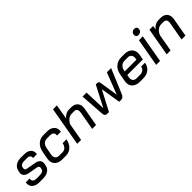

<svg xmlns="http://www.w3.org/2000/svg" viewBox="276 -1964 3236 3236"><g transform="rotate(-45 1894.0 -346.0)"><path d="M25 -123Q25 -138 28 -154H119Q117 -142 117 -137Q117 -107 137 -89Q157 -71 192 -71H280Q319 -71 344 -85Q369 -99 374 -124L379 -153Q382 -169 371 -181.5Q360 -194 339 -198L171 -228Q124 -237 96.5 -263Q69 -289 69 -325Q69 -331 71 -343L77 -376Q88 -438 136.5 -472.5Q185 -507 260 -507H344Q416 -507 457.5 -474Q499 -441 499 -385Q499 -372 496 -357H405Q406 -362 406 -370Q406 -396 388.5 -412Q371 -428 342 -428H259Q222 -428 198.5 -413.5Q175 -399 170 -373L165 -348Q162 -332 173.5 -319.5Q185 -307 207 -303L377 -272Q422 -264 448.5 -238Q475 -212 475 -177Q475 -172 473 -160L467 -121Q456 -60 406.5 -26Q357 8 278 8H190Q114 8 69.5 -27.5Q25 -63 25 -123Z M564 -142Q564 -159 567 -178L592 -313Q609 -405 665 -456Q721 -507 805 -507H886Q963 -507 1008 -470Q1053 -433 1053 -370Q1053 -356 1050 -339H958Q960 -351 960 -357Q960 -389 939.5 -407Q919 -425 883 -425H803Q756 -425 725 -395Q694 -365 684 -310L661 -182Q659 -173 659 -157Q659 -119 681 -96.5Q703 -74 742 -74H822Q866 -74 895.5 -102.5Q925 -131 934 -182H1026Q1010 -93 955.5 -42.5Q901 8 821 8H737Q657 8 610.5 -32.5Q564 -73 564 -142Z M1223 -700H1316L1270 -436Q1299 -469 1334 -488Q1369 -507 1403 -507H1465Q1533 -507 1572 -470Q1611 -433 1611 -370Q1611 -353 1608 -333L1549 0H1456L1515 -333Q1517 -349 1517 -355Q1517 -387 1500.5 -406Q1484 -425 1455 -425H1391Q1348 -425 1307 -392.5Q1266 -360 1247 -308L1193 0H1100Z M2407 -499 2225 -65Q2211 -31 2191.5 -15.5Q2172 0 2145 0H2102L2044 -357L1857 0H1814Q1787 0 1773 -15.5Q1759 -31 1757 -65L1727 -499H1822L1836 -113L2029 -486H2064Q2098 -486 2104 -451L2157 -115L2306 -499Z M2411 -141Q2411 -157 2414 -175L2439 -313Q2455 -404 2512.5 -455.5Q2570 -507 2656 -507H2738Q2815 -507 2861.5 -464.5Q2908 -422 2908 -352Q2908 -335 2905 -317L2888 -223H2516L2508 -175Q2506 -159 2506 -153Q2506 -116 2528.5 -94.5Q2551 -73 2591 -73H2667Q2715 -73 2745.5 -95.5Q2776 -118 2783 -159H2875Q2861 -80 2806 -36Q2751 8 2666 8H2589Q2507 8 2459 -32.5Q2411 -73 2411 -141ZM2808 -297 2812 -316Q2815 -330 2815 -343Q2815 -381 2793.5 -404Q2772 -427 2736 -427H2654Q2607 -427 2574.5 -396.5Q2542 -366 2531 -313L2528 -297Z M3074 -615Q3074 -650 3095 -670.5Q3116 -691 3150 -691Q3175 -691 3190 -677.5Q3205 -664 3205 -641Q3205 -607 3184 -586Q3163 -565 3128 -565Q3104 -565 3089 -579Q3074 -593 3074 -615ZM3070 -499H3163L3075 0H2982Z M3321 -499H3410L3397 -430Q3428 -467 3464.5 -487Q3501 -507 3536 -507H3597Q3664 -507 3703 -470Q3742 -433 3742 -370Q3742 -353 3739 -333L3680 0H3587L3646 -333Q3648 -349 3648 -356Q3648 -388 3631.5 -406.5Q3615 -425 3586 -425H3524Q3481 -425 3440 -392Q3399 -359 3380 -306L3326 0H3233Z"/></g></svg>

Font: Bai Jamjuree Medium
Style: Italic
Weight: 500
Italic angle: -10°
Version: Version 1.000; ttfautohint (v1.6)